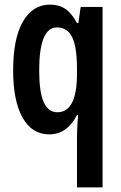

<svg xmlns="http://www.w3.org/2000/svg" viewBox="-20 -573 526 833"><path d="M314 24Q314 8 315 -16Q316 -40 319 -74H314Q271 10 193 10Q119 10 78 -62.5Q37 -135 37 -268Q37 -406 79.5 -479.5Q122 -553 197 -553Q236 -553 263.5 -534.5Q291 -516 314 -473H320L330 -543H425V240H314ZM229 -86Q313 -86 314 -249V-274Q314 -368 293.5 -411Q273 -454 227 -454Q150 -454 150 -267Q150 -174 169.5 -130Q189 -86 229 -86Z"/></svg>

Font: Noto Sans Telugu ExtraCondensed SemiBold
Style: Regular
Weight: 600
Width: 2
Designer: Jelle Bosma - Monotype Design Team
Foundry: Monotype Imaging Inc.
Version: Version 2.005; ttfautohint (v1.8.4.7-5d5b)